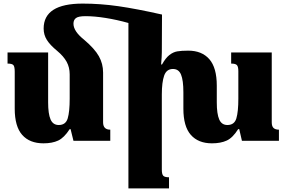

<svg xmlns="http://www.w3.org/2000/svg" viewBox="-20 -784 1600 1069"><path d="M1533 -62V0H1327L1312 -65H1306Q1276 -17 1242.5 -1.5Q1209 14 1160 14Q1084 14 1042.5 -33Q1001 -80 1001 -179V-270Q1001 -337 988 -368.5Q975 -400 943 -400Q907 -400 894 -363Q881 -326 881 -258V161Q881 185 888.5 194Q896 203 921 203V265H695V-656Q631 -674 568.5 -684Q506 -694 456 -694Q417 -694 403 -683.5Q389 -673 389 -652Q389 -610 448 -563Q507 -513 530.5 -471Q554 -429 554 -380V-103Q554 -62 594 -62V0H389L373 -65H368Q337 -17 304 -1.5Q271 14 222 14Q145 14 103.5 -33Q62 -80 62 -179V-385Q62 -412 55 -421Q48 -430 22 -430V-492H248V-214Q248 -150 261.5 -119Q275 -88 307 -88Q346 -88 357 -125Q368 -162 368 -234V-370Q368 -409 351 -440Q334 -471 298 -501Q259 -533 241 -561.5Q223 -590 223 -625Q223 -764 440 -764Q538 -764 639 -749.5Q740 -735 882 -703L881 -493Q881 -471 877 -425H882Q902 -461 923 -477.5Q944 -494 967 -498Q990 -502 1028 -502Q1104 -502 1145.5 -454.5Q1187 -407 1187 -307V-214Q1187 -150 1200.5 -119Q1214 -88 1246 -88Q1285 -88 1296 -125Q1307 -162 1307 -234V-388Q1307 -412 1299.5 -421Q1292 -430 1267 -430V-492H1493V-103Q1493 -81 1503 -71.5Q1513 -62 1533 -62Z"/></svg>

Font: Noto Serif Armenian Black
Style: Regular
Weight: 900
Designer: Monotype Design team
Foundry: Monotype Imaging Inc.
Version: Version 1.000